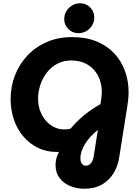

<svg xmlns="http://www.w3.org/2000/svg" viewBox="-20 -939 840 1175"><path d="M496 216Q448 216 408 199Q368 182 344 149.5Q320 117 320 70Q320 50 325 30.5Q330 11 341 -9Q338 -9 335 -9Q332 -9 328 -9Q263 -9 211 -35Q159 -61 121.5 -105.5Q84 -150 64.5 -209Q45 -268 45 -333Q45 -410 72 -479Q99 -548 149 -600.5Q199 -653 268 -682.5Q337 -712 420 -712Q506 -712 571 -685.5Q636 -659 679.5 -612Q723 -565 745 -504Q767 -443 767 -375Q767 -352 764.5 -329.5Q762 -307 759 -288L710 21Q702 77 675 121Q648 165 603.5 190.5Q559 216 496 216ZM505 75Q524 75 536.5 60Q549 45 553 20L579 -144Q555 -125 535 -103.5Q515 -82 501 -59Q487 -36 479.5 -14Q472 8 472 28Q472 51 481 63Q490 75 505 75ZM373 -147Q383 -147 392.5 -148Q402 -149 412 -152Q434 -178 461.5 -204.5Q489 -231 523 -256Q557 -281 595 -302L598 -322Q600 -335 601.5 -350Q603 -365 603 -377Q603 -415 591 -449.5Q579 -484 555.5 -511Q532 -538 496.5 -553.5Q461 -569 416 -569Q368 -569 330 -548.5Q292 -528 266 -494Q240 -460 226.5 -418.5Q213 -377 213 -335Q213 -294 226 -259.5Q239 -225 261 -200Q283 -175 311.5 -161Q340 -147 373 -147ZM460 -736Q423 -736 398 -761.5Q373 -787 373 -822Q373 -849 386.5 -871Q400 -893 422 -906Q444 -919 470 -919Q507 -919 532 -893.5Q557 -868 557 -832Q557 -806 544 -784Q531 -762 509 -749Q487 -736 460 -736Z"/></svg>

Font: MuseoModerno
Style: Bold Italic
Weight: 700
Italic angle: -9°
Designer: Pablo Cosgaya, Héctor Gatti, Marcela Romero, and the Authors of The MuseoModerno Project.
Foundry: Omnibus-Type Team
Version: Version 1.003